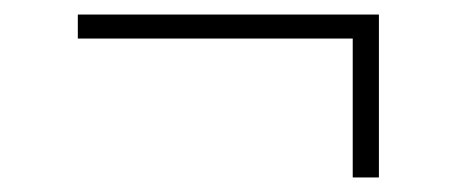

<svg xmlns="http://www.w3.org/2000/svg" viewBox="-20 -481 628 264"><path d="M87 -428V-461H501V-237H465V-428Z"/></svg>

Font: Inria Serif
Style: Regular
Weight: 400
Designer: Black Foundry Team
Foundry: Black Foundry
Version: Version 1.000; ttfautohint (v1.8.3)